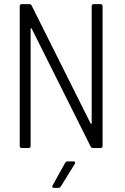

<svg xmlns="http://www.w3.org/2000/svg" viewBox="-20 -720 609 934"><path d="M426 -690V-121C426 -117 423 -116 421 -119L134 -693C132 -698 127 -700 122 -700H86C80 -700 76 -696 76 -690V-10C76 -4 80 0 86 0H119C125 0 129 -4 129 -10V-579C129 -583 132 -584 134 -581L421 -7C423 -2 428 0 433 0H469C475 0 479 -4 479 -10V-690C479 -696 475 -700 469 -700H436C430 -700 426 -696 426 -690ZM243 194H264C269 194 273 191 276 187L344 77C348 70 345 65 337 65H309C304 65 299 68 297 72L236 182C232 189 235 194 243 194Z"/></svg>

Font: Barlow Semi Condensed Light
Style: Regular
Weight: 300
Width: 4
Designer: Jeremy Tribby
Foundry: Tribby Type
Version: Version 1.422;hotconv 1.0.109;makeotfexe 2.5.65596